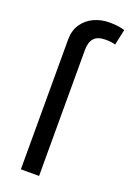

<svg xmlns="http://www.w3.org/2000/svg" viewBox="-145 -803 583 856"><g transform="rotate(20 146.5 -375.0)"><path d="M71.8 0V-614.7Q71.8 -658.7 92.3 -689Q112.8 -719.2 146.7 -734.9Q180.7 -750.5 220.7 -750.5Q247.1 -750.5 265.9 -747.1Q284.7 -743.7 292.5 -740.7L276.4 -666.5Q270.5 -668.5 258.1 -670.4Q245.6 -672.4 230 -672.4Q192.4 -672.4 175.3 -653.8Q158.2 -635.3 158.2 -597.7V0Z"/></g></svg>

Font: Inter 20pt
Style: Regular
Weight: 400
Version: Version 4.001;git-66647c0bb